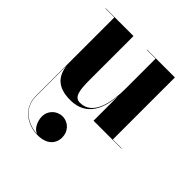

<svg xmlns="http://www.w3.org/2000/svg" viewBox="-192 -601 1002 1002"><g transform="rotate(45 308.5 -100.0)"><path d="M261 98C218 98 184.5 133 184.5 173.5C184.5 210 204.5 250 232.5 257.5C156.5 254 88 207 88.5 121V-105C96.5 -37 132.5 10 228.5 10C351 10 383.5 -90 391 -180.5V0H596.5V-2H531.5V-460H326V-458H391V-237C391 -147 374 -16 274.5 -16C232.5 -16 226 -58 226 -142V-460H21V-458H86.5V121C86.5 211 161 260 239 260C304.5 260 337.5 224 337.5 177.5C337.5 132 304 98 261 98Z"/></g></svg>

Font: Bodoni* 96pt
Style: Bold
Weight: 700
Version: Version 2.3